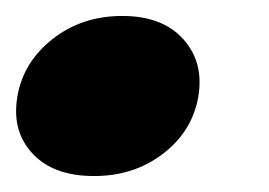

<svg xmlns="http://www.w3.org/2000/svg" viewBox="-20 -215 341 243"><path d="M99.1 7.8Q47.4 7.8 21 -20.8Q-5.4 -49.3 2 -92.8Q9.3 -136.2 46.4 -165.5Q83.5 -194.8 134.8 -194.8Q185.5 -194.8 211.9 -165.5Q238.3 -136.2 231 -92.8Q223.6 -49.3 186.8 -20.8Q149.9 7.8 99.1 7.8Z"/></svg>

Font: Poppins ExtraBold
Style: Italic
Weight: 800
Italic angle: -10°
Designer: Ninad Kale (Devanagari), Jonny Pinhorn (Latin)
Foundry: Indian Type Foundry
Version: Version 3.200;PS 1.000;hotconv 16.6.54;makeotf.lib2.5.65590